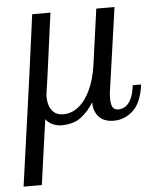

<svg xmlns="http://www.w3.org/2000/svg" viewBox="-52 -504 640 797"><g transform="rotate(-5 268.5 -105.0)"><path d="M502 -130H537Q527 -54 491.5 -22Q456 10 412 10Q370 10 349 -13.5Q328 -37 328 -74Q308 -40 276.5 -15Q245 10 192 10Q176 10 158 2.5Q140 -5 128 -21L90 250H14L77 -200L112 -460H188L153 -200L142 -124Q140 -102 145.5 -81.5Q151 -61 165.5 -48Q180 -35 205 -35Q240 -35 269 -58.5Q298 -82 318.5 -126Q339 -170 347 -229L379 -460H455L405 -109Q401 -75 407 -55Q413 -35 435 -35Q446 -35 459.5 -41.5Q473 -48 485 -68.5Q497 -89 502 -130Z"/></g></svg>

Font: Brygada 1918
Style: Italic
Weight: 400
Italic angle: -8°
Designer: Mateusz Machalski | Borys Kosmynka | Przemek Hoffer
Foundry: NIEPODLEGLA 2018
Version: Version 3.006